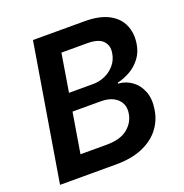

<svg xmlns="http://www.w3.org/2000/svg" viewBox="-130 -844 920 961"><g transform="rotate(-20 329.5 -364.0)"><path d="M27.8 0 148.4 -727.5H423.3Q502 -727.5 550.5 -701.9Q599.1 -676.3 618.7 -631.8Q638.2 -587.4 629.4 -531.7Q622.6 -489.7 600.1 -459.5Q577.6 -429.2 544.9 -409.9Q512.2 -390.6 474.6 -381.8V-376.5Q513.2 -374.5 545.4 -351.8Q577.6 -329.1 594 -288.3Q610.4 -247.6 601.1 -190.9Q592.3 -135.3 558.6 -92.3Q524.9 -49.3 466.8 -24.7Q408.7 0 325.7 0ZM176.3 -108.9H315.4Q388.7 -108.9 427.2 -140.1Q465.8 -171.4 473.1 -217.3Q478.5 -248.5 466.6 -272.2Q454.6 -295.9 428.2 -309.6Q401.9 -323.2 362.3 -323.2H211.9ZM227.5 -417.5H356Q389.6 -417.5 420.2 -431.2Q450.7 -444.8 471.9 -470.2Q493.2 -495.6 498.5 -529.8Q505.4 -569.3 481.7 -594.5Q458 -619.6 398.9 -619.6H260.7Z"/></g></svg>

Font: Inter SemiBold
Style: Italic
Weight: 600
Italic angle: -9.3988°
Designer: Rasmus Andersson
Foundry: rsms
Version: Version 4.001;git-66647c0bb